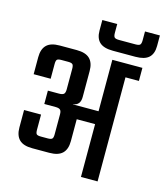

<svg xmlns="http://www.w3.org/2000/svg" viewBox="-119 -901 850 991"><g transform="rotate(15 306.0 -405.5)"><path d="M567.9 -626V-556.2H496.1V0H407.2V-282.2H309.1V-165Q309.1 -121.6 286.9 -99.9Q264.6 -78.1 216.8 -78.1H126Q78.1 -78.1 56.2 -99.9Q34.2 -121.6 34.2 -165V-257.8H125V-176.8Q125 -158.7 130.4 -153.3Q135.7 -147.9 153.8 -147.9H189.9Q207.5 -147.9 213.4 -153.6Q219.2 -159.2 219.2 -176.8V-284.2Q219.2 -301.8 212.2 -308.3Q205.1 -314.9 187 -314.9H127V-386.2H187Q205.1 -386.2 212.2 -392.8Q219.2 -399.4 219.2 -418V-527.8Q219.2 -545.4 213.4 -551.3Q207.5 -557.1 189.9 -557.1H153.8Q135.7 -557.1 130.4 -551.5Q125 -545.9 125 -527.8V-449.2H34.2V-540Q34.2 -583.5 56.2 -605.2Q78.1 -627 126 -627H216.8Q264.6 -627 286.9 -605.2Q309.1 -583.5 309.1 -540V-400.9Q309.1 -356.4 270 -352.1V-351.1H407.2V-626ZM532.2 -811H611.8V-754.9Q611.8 -712.9 589.4 -692.4Q566.9 -671.9 518.1 -671.9H397.9Q349.1 -671.9 326.7 -692.4Q304.2 -712.9 304.2 -754.9V-811H383.8V-764.2Q383.8 -746.1 389.6 -740Q395.5 -733.9 414.1 -733.9H502Q520.5 -733.9 526.4 -740Q532.2 -746.1 532.2 -764.2Z"/></g></svg>

Font: Teko
Style: Regular
Weight: 400
Designer: Manushi Parikh, Jonny Pinhorn
Foundry: Indian Type Foundry
Version: Version 2.000;PS 1.0;hotconv 1.0.79;makeotf.lib2.5.61930